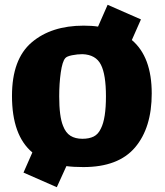

<svg xmlns="http://www.w3.org/2000/svg" viewBox="-20 -684 687 801"><path d="M613 -294Q613 -151 543.5 -69Q474 13 328 13Q286 13 257 9L217 97L78 36L115 -48Q30 -119 30 -284Q30 -437 112 -507Q194 -577 329 -577Q364 -577 389 -573L429 -664L568 -603L530 -517Q613 -447 613 -294ZM422 -282Q422 -373 401 -414Q380 -456 324 -458Q303 -458 280.5 -453.5Q258 -449 252 -441Q240 -427 233.5 -381.5Q227 -336 227 -282Q227 -198 243 -159Q254 -130 274 -117.5Q294 -105 324 -105Q352 -105 371 -114.5Q390 -124 401 -148Q422 -189 422 -282Z"/></svg>

Font: Lalezar
Style: Regular
Weight: 400
Designer: Borna Izadpanah
Foundry: Borna Izadpanah
Version: Version 1.004